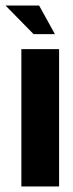

<svg xmlns="http://www.w3.org/2000/svg" viewBox="-46 -672 264 692"><path d="M31 0V-495H167V0ZM75 -549 -26 -652H95L152 -549Z"/></svg>

Font: Alumni Sans ExtraBold
Style: Regular
Weight: 800
Designer: Robert E. Leuschke
Foundry: Robert E. Leuschke
Version: Version 1.018